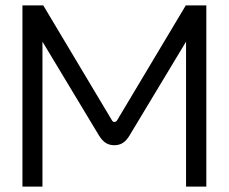

<svg xmlns="http://www.w3.org/2000/svg" viewBox="-20 -690 846 710"><path d="M63 -670V0H137V-536L346 -189C362 -163 379 -153 403 -153C427 -153 444 -164 459 -189L668 -536V0H743V-670H667L413 -245C408 -237 398 -237 394 -245L140 -670Z"/></svg>

Font: LT Wave Text Light
Style: Regular
Weight: 300
Designer: Daniel Lyons
Version: Version 2.5 (Glyphs App)